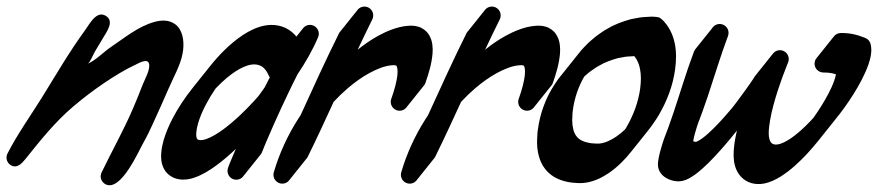

<svg xmlns="http://www.w3.org/2000/svg" viewBox="-102 -543 2641 577"><path d="M448.3 -392.4C451.6 -420.1 447.2 -453.6 424.3 -470.3C405.2 -484.2 381.9 -482.9 360.2 -476.6C312.2 -462.7 272.5 -429.4 231.8 -402C209.5 -387 185 -361.1 161.4 -351.3C168.3 -354.2 178.6 -380.3 182.7 -387.1C191 -400.8 199.3 -414.5 207.4 -428.4C218.2 -446.9 243.7 -480 214.9 -496C187 -511.6 166.4 -469.4 153.4 -451.8C106.6 -387.8 66.8 -319 25 -251.6C-10 -195.2 -49.2 -140.8 -79.5 -81.6C-85.7 -69.6 -81.9 -54.5 -70.3 -47.1C-51.6 -35.1 -36.5 -51.4 -25.4 -65.3C19.4 -121.3 63.5 -176.6 118.5 -223.3C147.5 -247.9 177.9 -271 209.4 -292.5C240.8 -313.7 273.5 -333.9 306.5 -349.2C315.3 -353.3 341 -368.6 345.7 -352C350.6 -334.2 333 -304.8 326.8 -288.7C317.6 -264.7 307.9 -240.8 297.8 -217.2C269.5 -151.2 234.3 -89.1 203.2 -24.6C196.8 -11.3 202.4 4.6 215.6 11C262 33.3 314.5 -89.1 330.6 -117.2C340.3 -134.4 349.7 -154 357.5 -171.4C373.9 -207 389.9 -242.8 405.6 -278.9C420.1 -312.3 439.7 -345.9 446.7 -382C447.4 -385.3 447.9 -388.8 448.3 -392.4Z M580.7 -309.9C596.5 -322.9 613.3 -334.4 630.2 -341.8C647.2 -349.3 663.3 -351.6 676.2 -347.2C682.5 -345.3 687.9 -341.8 692.7 -336.7C697.6 -331.6 701.8 -324.6 705.2 -316.7L705.3 -316.4C706.2 -314.2 707.5 -312.3 708.9 -310.5C707.9 -308.6 706.9 -306.8 705.9 -304.9C701.8 -297 697.8 -289.1 693.8 -281.2C692.5 -279.3 691.2 -277.4 689.9 -275.4C685.2 -268.7 680.4 -262 675.6 -255.4C671 -250.1 666.4 -244.9 661.7 -239.7C632.7 -208.1 601.4 -178 567.9 -153.4C551.3 -141.4 533.5 -130.5 517.1 -124.9C513.1 -123.6 509.2 -122.6 506 -122.2C504.3 -122 502.9 -121.9 501.5 -121.9C499.8 -121.9 498.4 -122.1 497.1 -122.2C494.5 -122.6 492.9 -123.4 492.1 -124C491.2 -124.6 490.7 -125.1 489.9 -126.5C488.4 -129.3 487.1 -135.6 487.9 -144.5C488.5 -153 490.5 -162.4 493.1 -171.8C498.5 -190.6 506.8 -209.7 516.4 -228.2C525.1 -244.8 535 -261.1 545.7 -276.8C556.8 -288.6 568.5 -299.8 580.7 -309.9ZM792.1 -319.6C815.6 -354.6 837 -391.3 854 -431.2C859 -442.9 854.9 -456.9 843.8 -464C831.5 -471.9 815.2 -468.4 807.3 -456.2C806 -455 805 -453.6 804 -452.1C802.8 -450.9 801.7 -449.5 800.7 -448C799.5 -446.8 798.4 -445.4 797.4 -443.9C796.2 -442.7 795.1 -441.3 794.2 -439.8C793 -438.6 791.9 -437.2 790.9 -435.7C790.1 -434.9 789.4 -433.9 788.7 -433C787.1 -434.9 785.6 -436.8 783.8 -438.7C773.6 -449.7 759.7 -458.8 744.9 -463.4C729.9 -468.2 715.1 -469 700.5 -467.3C686.2 -465.4 673.2 -461.2 661.4 -456.1C637.6 -445.6 617.6 -431.5 599.2 -416.4C580.8 -401.2 564.1 -384.6 548.6 -367.2C540.5 -358 532.6 -348.5 525.1 -338.9C524 -337.5 522.9 -336.2 521.8 -334.8C520.7 -333.4 519.6 -332.1 518.5 -330.7C517.4 -329.3 516.3 -328 515.3 -326.6C514.2 -325.2 513.1 -323.9 512 -322.5C510.9 -321.2 509.8 -319.8 508.7 -318.4C507.6 -317.1 506.5 -315.7 505.4 -314.3C504.4 -313 503.2 -311.6 502.2 -310.3C501.1 -308.9 500 -307.5 498.9 -306.2C497.8 -304.8 496.7 -303.4 495.6 -302.1C494.5 -300.7 493.4 -299.4 492.4 -298C491.3 -296.6 490.2 -295.3 489.1 -293.9C488 -292.5 486.9 -291.2 485.8 -289.8C484.7 -288.4 483.6 -287.1 482.5 -285.7C481.5 -284.3 480.3 -283 479.3 -281.6C478.2 -280.3 477.1 -278.9 476 -277.5C453.6 -249.4 433.7 -219.5 416.8 -187.3C406 -166.5 396.4 -144.7 389.5 -120.9C386.2 -108.9 383.5 -96.5 382.5 -82.9C381.6 -69.8 381.7 -53 390.6 -36C394.9 -27.6 402 -19.5 410.4 -14.1C418.8 -8.5 427.9 -5.5 436.3 -4.2C440.4 -3.6 444.5 -3.2 448.5 -3.2C452.6 -3.2 456.7 -3.5 460.6 -3.9C468.3 -5 475.2 -6.8 481.7 -9C507.4 -17.9 527.5 -31.2 546.8 -44.9C568.3 -60.7 588.1 -77.7 606.9 -95.6L602.5 -85.6L593 -63.2L588.3 -51.8L585.9 -45.9C585.1 -43.9 583.9 -40.4 583 -37.7C578.7 -24.6 585.2 -10.1 598.2 -4.8C610.2 0 623.6 -4.5 630.3 -15C631.5 -16.2 632.6 -17.6 633.6 -19C634.8 -20.3 635.9 -21.6 636.9 -23.1C638.1 -24.4 639.2 -25.7 640.1 -27.2C641.4 -28.5 642.5 -29.8 643.4 -31.3C644.6 -32.5 645.7 -33.9 646.7 -35.4C647.9 -36.6 649 -38 650 -39.5C651.2 -40.7 652.3 -42.1 653.2 -43.6C654.4 -44.8 655.5 -46.2 656.5 -47.7C657.7 -48.9 658.8 -50.3 659.8 -51.8C661 -53 662.1 -54.4 663.1 -55.9C664.3 -57.1 665.4 -58.5 666.3 -59.9C667.5 -61.2 668.6 -62.5 669.6 -64C670.8 -65.3 671.9 -66.6 672.9 -68.1C674.1 -69.4 675.2 -70.7 676.1 -72.2C677.4 -73.5 678.4 -74.8 679.4 -76.3C681.8 -78.7 683.7 -81.6 685 -84.9L686.7 -89L694.5 -108.2L703.8 -130L722.9 -173.7C735.9 -202.8 749.3 -231.7 763 -260.4C772.4 -280.3 782.2 -300 792.1 -319.6Z M1073.9 -246 1073.8 -245.7 1073.7 -245.6C1068.9 -231.7 1076.3 -216.5 1090.2 -211.7C1102 -207.6 1114.6 -212.4 1121.1 -222.4C1122.4 -223.6 1123.4 -225 1124.4 -226.5C1125.6 -227.7 1126.7 -229.1 1127.7 -230.6C1128.9 -231.8 1130 -233.2 1131 -234.7C1132.2 -235.9 1133.3 -237.3 1134.2 -238.8C1135.4 -240 1136.5 -241.4 1137.5 -242.9C1138.7 -244.1 1139.8 -245.5 1140.8 -246.9C1142 -248.2 1143.1 -249.6 1144 -251C1145.3 -252.3 1146.4 -253.6 1147.3 -255.1C1148.5 -256.4 1149.6 -257.7 1150.6 -259.2C1151.8 -260.5 1152.9 -261.8 1153.9 -263.3C1155.1 -264.6 1156.2 -265.9 1157.1 -267.4C1158.4 -268.6 1159.4 -270 1160.4 -271.5C1161.6 -272.7 1162.7 -274.1 1163.7 -275.6C1164.9 -276.8 1166 -278.2 1167 -279.7C1168.2 -280.9 1169.3 -282.3 1170.2 -283.8C1172.9 -286.5 1175.1 -289.8 1176.4 -293.6C1186 -321.4 1195.1 -349.4 1197.9 -382.4C1198.5 -390.7 1198.6 -399.4 1197.3 -409C1196 -418.4 1193.2 -429.2 1186.2 -439.9C1179.3 -450.7 1166.9 -459.5 1155.3 -462.7C1143.5 -466.4 1133 -466 1124.7 -465.5C1107.2 -464.2 1091.4 -460 1076.5 -454.6C1061.6 -449.3 1047.7 -442.6 1034.4 -435.3C1012.3 -423.2 992.1 -409 972.9 -393.6C987.3 -424.2 1001.9 -454.6 1016.9 -484.8L1016.9 -484.8C1023.4 -498 1018.1 -514 1004.9 -520.5C992.7 -526.6 978.1 -522.3 970.9 -511.1C969.6 -509.9 968.6 -508.5 967.6 -507C966.4 -505.8 965.3 -504.4 964.3 -502.9C963.1 -501.7 962 -500.4 961 -498.9C959.8 -497.6 958.7 -496.3 957.8 -494.8C956.6 -493.5 955.5 -492.2 954.5 -490.7C953.3 -489.4 952.2 -488.1 951.2 -486.6C950 -485.4 948.9 -484 948 -482.5C946.7 -481.3 945.7 -479.9 944.7 -478.4C943.5 -477.2 942.4 -475.8 941.4 -474.3C940.2 -473.1 939.1 -471.7 938.1 -470.2C936.9 -469 935.8 -467.6 934.9 -466.1C933.6 -464.9 932.6 -463.5 931.6 -462C930.4 -460.8 929.3 -459.5 928.3 -458C927.1 -456.7 926 -455.4 925 -453.9C923.8 -452.6 922.7 -451.3 921.8 -449.8C919.9 -447.8 918.1 -445.7 916.9 -443.1C876.2 -361.4 838.8 -278.6 801.1 -196.3C798.6 -192.6 796.1 -188.9 793.7 -185.1C762.1 -135.6 737.3 -81.7 720.8 -25.1C717.3 -13 722.9 0.4 734.7 6.2C746.9 12.2 761.4 7.9 768.6 -3.2C769.8 -4.5 770.9 -5.8 771.9 -7.3C773.1 -8.5 774.2 -9.9 775.2 -11.4C776.4 -12.6 777.5 -14 778.4 -15.5C779.6 -16.7 780.7 -18.1 781.7 -19.6C782.9 -20.8 784 -22.2 785 -23.7C786.2 -24.9 787.3 -26.3 788.2 -27.8C789.5 -29 790.5 -30.4 791.5 -31.9C792.7 -33.1 793.8 -34.4 794.8 -35.9C796 -37.2 797.1 -38.5 798.1 -40C799.3 -41.3 800.4 -42.6 801.3 -44.1C802.5 -45.4 803.6 -46.7 804.6 -48.2C805.8 -49.4 806.9 -50.8 807.9 -52.3C809.1 -53.5 810.2 -54.9 811.1 -56.4C812.4 -57.6 813.4 -59 814.4 -60.5C815.6 -61.7 816.7 -63.1 817.7 -64.6C819.6 -66.5 821.4 -68.8 822.7 -71.4C849.5 -125.9 875 -180.9 900.2 -235.9C900.6 -236.5 901 -237.1 901.4 -237.7C914.6 -251.9 928.6 -265.4 943.2 -277.9C963.5 -295.1 985 -310.8 1007.7 -323.2C1030.1 -335.5 1054.5 -345.4 1076 -346.9C1081.7 -347.3 1085.5 -347.1 1087.2 -346.4C1089.2 -345.7 1088.8 -345.8 1089.6 -344.8C1090.4 -343.7 1091.7 -340.7 1092.2 -336.3C1092.8 -331.8 1092.9 -326.5 1092.5 -320.8C1090.6 -297.5 1082.8 -271.3 1073.9 -246Z M1456.9 -246 1456.8 -245.7 1456.7 -245.6C1451.9 -231.7 1459.3 -216.5 1473.2 -211.7C1485 -207.6 1497.6 -212.4 1504.1 -222.4C1505.4 -223.6 1506.4 -225 1507.4 -226.5C1508.6 -227.7 1509.7 -229.1 1510.7 -230.6C1511.9 -231.8 1513 -233.2 1514 -234.7C1515.2 -235.9 1516.3 -237.3 1517.2 -238.8C1518.4 -240 1519.5 -241.4 1520.5 -242.9C1521.7 -244.1 1522.8 -245.5 1523.8 -246.9C1525 -248.2 1526.1 -249.6 1527 -251C1528.3 -252.3 1529.4 -253.6 1530.3 -255.1C1531.5 -256.4 1532.6 -257.7 1533.6 -259.2C1534.8 -260.5 1535.9 -261.8 1536.9 -263.3C1538.1 -264.6 1539.2 -265.9 1540.1 -267.4C1541.4 -268.6 1542.4 -270 1543.4 -271.5C1544.6 -272.7 1545.7 -274.1 1546.7 -275.6C1547.9 -276.8 1549 -278.2 1550 -279.7C1551.2 -280.9 1552.3 -282.3 1553.2 -283.8C1555.9 -286.5 1558.1 -289.8 1559.4 -293.6C1569 -321.4 1578.1 -349.4 1580.9 -382.4C1581.5 -390.7 1581.6 -399.4 1580.3 -409C1579 -418.4 1576.2 -429.2 1569.2 -439.9C1562.3 -450.7 1549.9 -459.5 1538.3 -462.7C1526.5 -466.4 1516 -466 1507.7 -465.5C1490.2 -464.2 1474.4 -460 1459.5 -454.6C1444.6 -449.3 1430.7 -442.6 1417.4 -435.3C1395.3 -423.2 1375.1 -409 1355.9 -393.6C1370.3 -424.2 1384.9 -454.6 1399.9 -484.8L1399.9 -484.8C1406.4 -498 1401.1 -514 1387.9 -520.5C1375.7 -526.6 1361.1 -522.3 1353.9 -511.1C1352.6 -509.9 1351.6 -508.5 1350.6 -507C1349.4 -505.8 1348.3 -504.4 1347.3 -502.9C1346.1 -501.7 1345 -500.4 1344 -498.9C1342.8 -497.6 1341.7 -496.3 1340.8 -494.8C1339.6 -493.5 1338.5 -492.2 1337.5 -490.7C1336.3 -489.4 1335.2 -488.1 1334.2 -486.6C1333 -485.4 1331.9 -484 1331 -482.5C1329.7 -481.3 1328.7 -479.9 1327.7 -478.4C1326.5 -477.2 1325.4 -475.8 1324.4 -474.3C1323.2 -473.1 1322.1 -471.7 1321.1 -470.2C1319.9 -469 1318.8 -467.6 1317.9 -466.1C1316.6 -464.9 1315.6 -463.5 1314.6 -462C1313.4 -460.8 1312.3 -459.5 1311.3 -458C1310.1 -456.7 1309 -455.4 1308 -453.9C1306.8 -452.6 1305.7 -451.3 1304.8 -449.8C1302.9 -447.8 1301.1 -445.7 1299.9 -443.1C1259.2 -361.4 1221.8 -278.6 1184.1 -196.3C1181.6 -192.6 1179.1 -188.9 1176.7 -185.1C1145.1 -135.6 1120.3 -81.7 1103.8 -25.1C1100.3 -13 1105.9 0.4 1117.7 6.2C1129.9 12.2 1144.4 7.9 1151.6 -3.2C1152.8 -4.5 1153.9 -5.8 1154.9 -7.3C1156.1 -8.5 1157.2 -9.9 1158.2 -11.4C1159.4 -12.6 1160.5 -14 1161.4 -15.5C1162.6 -16.7 1163.7 -18.1 1164.7 -19.6C1165.9 -20.8 1167 -22.2 1168 -23.7C1169.2 -24.9 1170.3 -26.3 1171.2 -27.8C1172.5 -29 1173.5 -30.4 1174.5 -31.9C1175.7 -33.1 1176.8 -34.4 1177.8 -35.9C1179 -37.2 1180.1 -38.5 1181.1 -40C1182.3 -41.3 1183.4 -42.6 1184.3 -44.1C1185.5 -45.4 1186.6 -46.7 1187.6 -48.2C1188.8 -49.4 1189.9 -50.8 1190.9 -52.3C1192.1 -53.5 1193.2 -54.9 1194.1 -56.4C1195.4 -57.6 1196.4 -59 1197.4 -60.5C1198.6 -61.7 1199.7 -63.1 1200.7 -64.6C1202.6 -66.5 1204.4 -68.8 1205.7 -71.4C1232.5 -125.9 1258 -180.9 1283.2 -235.9C1283.6 -236.5 1284 -237.1 1284.4 -237.7C1297.6 -251.9 1311.6 -265.4 1326.2 -277.9C1346.5 -295.1 1368 -310.8 1390.7 -323.2C1413.1 -335.5 1437.5 -345.4 1459 -346.9C1464.7 -347.3 1468.5 -347.1 1470.2 -346.4C1472.2 -345.7 1471.8 -345.8 1472.6 -344.8C1473.4 -343.7 1474.7 -340.7 1475.2 -336.3C1475.8 -331.8 1475.9 -326.5 1475.5 -320.8C1473.6 -297.5 1465.8 -271.3 1456.9 -246Z M1700.3 -111.7 1694.4 -111.4 1687 -111.7C1682 -111.6 1677.5 -112.5 1672.7 -112.8C1663.5 -114.3 1655 -116.5 1647.8 -119.9C1633.5 -126.5 1625.4 -137.4 1620.9 -154C1618.8 -162.2 1617.6 -171.4 1617.6 -181.2C1617.5 -186.1 1618 -191.3 1618.2 -196.3C1618.5 -201.4 1618.4 -206.5 1619.5 -211.6C1624.1 -246.9 1635.7 -281.9 1653.9 -313.2C1656.3 -315.2 1658.7 -317.2 1661 -319.3C1665 -322.5 1668.6 -326.3 1672.9 -329C1681.4 -334.7 1689.5 -341.1 1698.6 -345.6C1716.1 -356.3 1735.4 -362.7 1754.8 -368.3C1759.7 -369.4 1764.7 -370.1 1769.6 -371C1774.6 -371.8 1779.5 -373.1 1784.6 -373.1L1799.7 -374C1801.1 -374.1 1803 -374.2 1804.1 -374.3C1804.7 -373.5 1805.4 -372.8 1806 -372C1808.5 -368.7 1810.7 -365.1 1812.7 -361.3C1816.7 -353.7 1819.5 -345.2 1821.3 -336.1C1823.2 -327.1 1824 -317.5 1824 -307.6C1823.8 -297.5 1823.4 -287.3 1821.9 -277.1C1816.5 -236.3 1801.3 -196 1780 -159.6C1779 -157.8 1777.8 -156.1 1776.7 -154.3C1768.3 -146.4 1759.5 -139.1 1750.3 -132.7C1734 -121.6 1716.2 -113.3 1700.3 -111.7ZM1632.4 7 1642.1 7.3 1653.2 6.7C1682.7 3.5 1706.9 -9.2 1728.1 -23.3C1754.8 -42 1777.1 -64.4 1796.2 -88.9C1797.3 -90.3 1798.4 -91.6 1799.4 -93C1800.5 -94.4 1801.6 -95.7 1802.7 -97.1C1803.8 -98.5 1804.9 -99.8 1806 -101.2C1807.1 -102.5 1808.2 -103.9 1809.3 -105.3C1810.4 -106.6 1811.5 -108 1812.5 -109.4C1813.6 -110.7 1814.7 -112.1 1815.8 -113.4C1816.9 -114.8 1818 -116.2 1819.1 -117.5C1820.2 -118.9 1821.3 -120.3 1822.4 -121.6C1823.4 -123 1824.6 -124.3 1825.6 -125.7C1826.7 -127.1 1827.8 -128.4 1828.9 -129.8C1830 -131.2 1831.1 -132.5 1832.2 -133.9C1833.3 -135.3 1834.4 -136.6 1835.4 -138C1836.5 -139.4 1837.6 -140.7 1838.7 -142.1C1839.8 -143.4 1840.9 -144.8 1842 -146.2C1843.1 -147.5 1844.2 -148.9 1845.3 -150.3C1857.4 -165.5 1868.4 -181.5 1878.3 -198.1C1902.7 -240 1920.5 -286.3 1927 -335.6C1928.8 -347.9 1929.4 -360.5 1929.6 -373C1929.6 -385.9 1928.6 -399 1925.9 -412.2C1923.1 -425.4 1918.9 -438.7 1912.3 -451.2C1909.1 -457.5 1905.3 -463.6 1901 -469.3C1898.9 -472.2 1896.6 -475 1894.2 -477.6L1892.4 -479.7C1891.1 -481.1 1889.7 -482.4 1888.3 -483.7C1885.3 -486.3 1882.1 -488.7 1878.9 -490.6C1873.6 -491.7 1868.1 -492.5 1862.6 -492.8C1856 -493.2 1854.2 -492.8 1850.8 -492.7L1831.9 -491.6C1825.5 -491.5 1819.4 -490 1813.1 -489C1806.9 -487.8 1800.7 -486.8 1794.5 -485.5C1770.3 -478.7 1746.2 -470.4 1724.8 -457.4C1713.5 -451.7 1703.6 -444.1 1693.4 -437C1688.1 -433.6 1683.7 -429.2 1678.9 -425.3C1674.2 -421.2 1669.3 -417.4 1664.9 -413C1656.5 -404 1647.2 -395.6 1639.8 -385.7L1628.2 -371.2L1628.1 -371.1L1624.9 -367.2L1624.8 -367L1621.7 -363.1L1621.6 -362.9L1618.4 -359L1618.3 -358.8L1615.1 -354.9L1615 -354.7L1611.8 -350.8L1611.7 -350.6L1608.6 -346.7L1608.5 -346.5L1605.3 -342.6L1605.2 -342.5L1602 -338.5L1601.9 -338.4L1598.8 -334.4L1598.7 -334.3L1595.5 -330.3L1595.4 -330.2L1592.2 -326.2L1592.1 -326.1L1588.9 -322.2L1588.8 -322L1585.7 -318.1L1585.6 -317.9L1582.4 -314L1582.3 -313.8L1579.1 -309.9L1579 -309.7L1575.9 -305.8L1565.5 -290.5C1538.1 -249.4 1520.7 -202 1514.3 -152.6C1513.1 -146.5 1513 -140.2 1512.7 -133.9C1512.4 -127.6 1511.9 -121.5 1512 -115.1C1512 -102.1 1513.5 -88.6 1517.1 -74.9C1520.7 -61.2 1526.8 -47 1536.6 -34.7C1546.2 -22.4 1559.1 -12.6 1572.5 -6.4C1586 -0.1 1599.6 3.3 1612.9 5.3C1619.4 5.9 1626.1 7 1632.4 7Z M2359.5 -122.9C2360.6 -124.3 2361.7 -125.7 2362.8 -127C2363.9 -128.4 2364.9 -129.7 2366 -131.1C2367.2 -132.5 2368.2 -133.8 2369.3 -135.2C2370.4 -136.5 2371.5 -137.9 2372.6 -139.3C2373.7 -140.6 2374.8 -142 2375.9 -143.4C2377 -144.7 2378 -146.1 2379.1 -147.5C2380.2 -148.8 2381.3 -150.2 2382.4 -151.6C2383.5 -152.9 2384.6 -154.3 2385.7 -155.7C2386.8 -157 2387.9 -158.4 2388.9 -159.7C2390.1 -161.1 2391.1 -162.5 2392.2 -163.8C2393.3 -165.2 2394.4 -166.6 2395.5 -167.9C2396.6 -169.3 2397.7 -170.6 2398.8 -172C2399.9 -173.4 2400.9 -174.7 2402 -176.1C2403.1 -177.5 2404.2 -178.8 2405.3 -180.2C2415.8 -193 2425.9 -206.1 2435.6 -219.5C2454.5 -246 2472.1 -273.3 2487.4 -302.7C2495 -317.5 2502.1 -332.7 2507.9 -349.4C2510.7 -357.9 2513.5 -366.4 2515 -376.6C2516 -381.3 2516.3 -387.3 2516.5 -392.8C2516.4 -398.2 2515.9 -404 2514.6 -410C2512.7 -418.3 2506.8 -425.7 2498.3 -429C2487.6 -433.2 2475.9 -437.4 2463 -440.2C2450.2 -443 2436.9 -443.9 2424.6 -443.8C2415.4 -443.7 2407.3 -438.9 2402.6 -431.7C2401.4 -430.5 2400.3 -429.1 2399.3 -427.7C2398.1 -426.4 2397 -425 2396.1 -423.6C2394.8 -422.3 2393.8 -420.9 2392.8 -419.5C2391.6 -418.2 2390.5 -416.9 2389.5 -415.4C2388.3 -414.1 2387.2 -412.8 2386.2 -411.3C2385 -410 2383.9 -408.7 2383 -407.2C2381.8 -406 2380.7 -404.6 2379.7 -403.1C2378.5 -401.9 2377.4 -400.5 2376.4 -399C2375.2 -397.8 2374.1 -396.4 2373.2 -394.9C2371.9 -393.7 2370.8 -392.3 2369.9 -390.8C2368.7 -389.6 2367.6 -388.2 2366.6 -386.7C2365.4 -385.5 2364.3 -384.1 2363.3 -382.7C2362.1 -381.4 2361 -380 2360.1 -378.6C2358.8 -377.3 2357.8 -375.9 2356.8 -374.5C2355.6 -373.2 2354.5 -371.9 2353.5 -370.4C2348.8 -365.5 2345.8 -358.8 2345.9 -351.5C2346 -336.8 2358.1 -325 2372.8 -325.1C2382.3 -325.2 2391 -324.5 2399.4 -322.7C2402.9 -321.9 2406.5 -320.9 2410.1 -319.8C2410.1 -319.7 2410.1 -319.7 2410.1 -319.6C2409.4 -314.2 2407.3 -307.7 2405.2 -301.3C2400.8 -288.3 2394.6 -274.9 2387.7 -261.8C2374.8 -237 2359.4 -212.7 2342.9 -189.4C2340.2 -186.4 2337.6 -183.4 2334.8 -180.5C2314.3 -158.8 2292.1 -138.2 2268.8 -123.5C2257.4 -116.2 2245.3 -110.7 2235.6 -109C2231.3 -108.5 2226.7 -108.3 2223.5 -109.4C2220.1 -110.2 2218.1 -111.6 2216 -113.8C2211.8 -117.8 2208.4 -127.8 2208.2 -140C2208 -152.5 2209.7 -167.1 2212.2 -181.5C2217.2 -210.4 2225.5 -239.9 2234.8 -269.1C2244.2 -298.2 2254.8 -327.2 2266.4 -355.6C2271.2 -367.3 2267 -381.3 2255.8 -388.2C2243.5 -395.8 2227.5 -392.2 2219.6 -380.1C2218.4 -378.9 2217.3 -377.6 2216.3 -376.1C2215.1 -374.8 2214 -373.5 2213 -372C2211.8 -370.7 2210.8 -369.4 2209.8 -367.9C2208.6 -366.7 2207.5 -365.3 2206.5 -363.8C2205.3 -362.6 2204.2 -361.2 2203.2 -359.7C2202 -358.5 2200.9 -357.1 2200 -355.6C2198.8 -354.4 2197.7 -353 2196.7 -351.5C2195.5 -350.3 2194.4 -348.9 2193.4 -347.4C2192.2 -346.2 2191.1 -344.8 2190.1 -343.3C2188.9 -342.1 2187.8 -340.7 2186.9 -339.2C2185.7 -338 2184.6 -336.7 2183.6 -335.2C2182.4 -333.9 2181.3 -332.6 2180.3 -331.1C2179.1 -329.8 2178 -328.5 2177 -327C2175.8 -325.7 2174.8 -324.4 2173.8 -322.9C2172.6 -321.7 2171.5 -320.3 2170.5 -318.8C2169.2 -317.4 2167.9 -315.9 2166.9 -314.2L2165.7 -312.4L2163.8 -309.3L2160.8 -304.7L2154.3 -295.1L2140.7 -275.7C2131.5 -262.8 2122 -249.9 2112.5 -237.2C2107.7 -230.8 2102.8 -224.6 2097.9 -218.2C2080.2 -197.2 2062 -176.7 2043.1 -157.8C2032.2 -147 2020.9 -136.7 2009.7 -128.2C2004.2 -124.4 1998.4 -120.3 1994 -118.5L1992.3 -117.6L1991.1 -117.3C1990.5 -117.1 1989.3 -116.5 1989.6 -116.8C1990.2 -116.7 1988.2 -116.6 1986.3 -117C1984.6 -117.2 1982.7 -117.9 1981.3 -118.5C1981.3 -118.8 1981.3 -119.1 1981.4 -119.4C1983.3 -132.1 1987.7 -147.4 1992.3 -161.9L1995.9 -172.6L1997.6 -177.4L1999.9 -183.2C2002.9 -190.8 2005.7 -198.5 2008.5 -206.2C2014.2 -221.6 2019.6 -237.1 2024.7 -252.5C2045.4 -314.3 2063.5 -375.8 2085.8 -434.9L2085.8 -434.9C2090.9 -448.7 2084 -464.1 2070.2 -469.2C2058.3 -473.7 2045.2 -469.1 2038.5 -458.8C2037.3 -457.6 2036.2 -456.2 2035.3 -454.7C2034.1 -453.5 2033 -452.1 2032 -450.6C2030.8 -449.4 2029.7 -448 2028.7 -446.5C2027.5 -445.3 2026.4 -443.9 2025.5 -442.4C2024.2 -441.2 2023.1 -439.8 2022.2 -438.4C2021 -437.1 2019.9 -435.7 2018.9 -434.3C2017.7 -433 2016.6 -431.7 2015.6 -430.2C2014.4 -428.9 2013.3 -427.6 2012.4 -426.1C2011.2 -424.8 2010.1 -423.5 2009.1 -422C2007.9 -420.8 2006.8 -419.4 2005.8 -417.9C2004.6 -416.7 2003.5 -415.3 2002.5 -413.8C2001.3 -412.6 2000.2 -411.2 1999.3 -409.7C1998.1 -408.5 1997 -407.1 1996 -405.6C1994.8 -404.4 1993.7 -403 1992.7 -401.5C1991.5 -400.3 1990.4 -398.9 1989.5 -397.4C1987 -394.9 1984.9 -391.8 1983.6 -388.2C1960.4 -326.7 1942.2 -264.5 1921.9 -204C1916.8 -188.9 1911.6 -173.9 1906.2 -159.1L1897.8 -136.9L1895.7 -131.4L1893.3 -124.8L1889.2 -112.7C1884.2 -96.4 1879.4 -80.7 1876.3 -61.6C1875.9 -59.2 1875.7 -56.4 1875.4 -53.8C1875.3 -50.6 1874.8 -48.7 1875.6 -42.1C1877.1 -30.7 1883.4 -21.7 1889.2 -16.2C1901.3 -5.2 1912.6 -1.6 1924.6 0.9C1930.7 1.9 1936.9 2.6 1945.4 1.2C1949.8 0.7 1952.3 -0.4 1955.5 -1.3L1960 -2.9L1963.8 -4.6C1974.2 -9.3 1981.5 -14.7 1989.2 -20.1C2003.7 -31.1 2016.2 -42.7 2028.2 -54.5C2052 -78.3 2073.6 -103.1 2094.6 -128.3C2100.6 -135.6 2106.5 -143.1 2112.5 -150.5C2110.6 -142.1 2108.8 -133.7 2107.3 -125.1C2104.5 -108.5 2102.3 -91.8 2102.7 -72.9C2103 -63.2 2104.1 -53.1 2107.4 -42.6C2110.5 -32.2 2116 -21.3 2124.8 -11.9C2133.4 -2.6 2145.3 4.5 2157.2 7.5C2169.1 10.8 2180.5 10.6 2191.7 9C2213.2 5.2 2229.7 -3.6 2244.8 -12.9C2274.6 -31.9 2298.6 -54.8 2321.3 -78.5C2333.5 -91.6 2345.1 -105 2356.2 -118.8C2357.3 -120.2 2358.4 -121.6 2359.5 -122.9Z"/></svg>

Font: Ambarawa
Style: Script
Weight: 500
Foundry: Ekosamp
Version: Version 1.001;